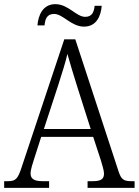

<svg xmlns="http://www.w3.org/2000/svg" viewBox="-21 -903 667 923"><path d="M383 -775C442 -775 464 -825 468 -875H434C431 -848 423 -822 389 -822C345 -822 308 -883 245 -883C185 -883 163 -830 159 -781H193C196 -809 203 -836 239 -836C282 -836 321 -775 383 -775ZM-1 0H215V-32H184C140 -32 126 -45 126 -70C126 -87 137 -121 143 -139L177 -245H427L464 -132C469 -114 479 -84 479 -69C479 -44 467 -32 425 -32H400V0H626V-32H612C573 -32 562 -40 549 -79L341 -714H288L84 -102C65 -43 55 -32 17 -32H-1ZM190 -283 259 -494C276 -548 295 -606 303 -644C314 -603 332 -545 351 -484L415 -283Z"/></svg>

Font: Noto Serif Myanmar SemiCondensed Light
Style: Regular
Weight: 300
Width: 4
Designer: Ben Mitchell and the Monotype Design Team
Foundry: Monotype Imaging Inc.
Version: Version 2.106